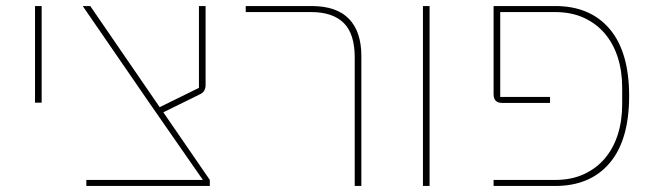

<svg xmlns="http://www.w3.org/2000/svg" viewBox="-20 -616 2169 636"><path d="M96 -596H118V-276H96Z M266 -20H652L479 -269L254 -596H279L509 -261L639 -325V-596H661V-334Q661 -324 656.5 -316Q652 -308 641 -303L521 -244L675 -20V0H266Z M1155 -426Q1155 -504 1118.5 -540Q1082 -576 1011 -576H794V-596H1012Q1095 -596 1136 -553.5Q1177 -511 1177 -430V0H1155Z M1381 -596H1403V0H1381Z M1615 -20H1819Q1872 -20 1913 -38.5Q1954 -57 1982.5 -90Q2011 -123 2026 -169Q2041 -215 2041 -271V-325Q2041 -381 2026 -427Q2011 -473 1982.5 -506Q1954 -539 1913 -557.5Q1872 -576 1819 -576H1637V-295H1802V-275H1644Q1615 -275 1615 -304V-596H1819Q1935 -596 1999.5 -520Q2064 -444 2064 -298Q2064 -152 1999.5 -76Q1935 0 1819 0H1615Z"/></svg>

Font: IBM Plex Sans Hebrew Thin
Style: Regular
Weight: 100
Designer: Mike Abbink, Paul van der Laan, Pieter van Rosmalen, Yanek Iontef
Foundry: Bold Monday
Version: Version 1.2